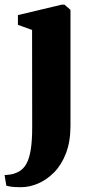

<svg xmlns="http://www.w3.org/2000/svg" viewBox="-56 -557 390 820"><path d="M33.5 242.5Q19.5 242.5 7 241.8Q-5.5 241 -15 239.2Q-24.5 237.5 -29 236L-36.5 190.5Q-26.5 190.5 -11.2 188.2Q4 186 19.5 178.5Q42.5 167.5 56 143.8Q69.5 120 75.5 81.2Q81.5 42.5 81.5 -14L81 -429L20.5 -451V-492.5L207 -537H219.5L245 -515V-20Q245 47 226.2 96.5Q207.5 146 176 178.2Q144.5 210.5 107.2 226.5Q70 242.5 33.5 242.5Z"/></svg>

Font: Merriweather 96pt Black
Style: Regular
Weight: 900
Version: Version 2.100